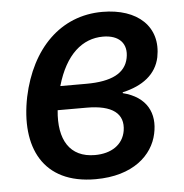

<svg xmlns="http://www.w3.org/2000/svg" viewBox="-45 -592 618 645"><g transform="rotate(-5 264.0 -269.0)"><path d="M252 10C379 10 446 -54 461 -125C476 -193 448 -250 368 -270V-273C436 -288 482 -323 494 -380C514 -482 442 -548 323 -548C182 -548 81 -446 47 -286C13 -119 74 10 252 10ZM318 -465C372 -465 401 -435 391 -386C381 -336 334 -312 249 -312H161C191 -417 249 -465 318 -465ZM257 -71C172 -71 135 -133 145 -232H243C330 -232 369 -201 360 -144C352 -97 312 -71 257 -71Z"/></g></svg>

Font: Noto Sans Medium
Style: Italic
Weight: 500
Italic angle: -12°
Designer: Monotype Design Team
Foundry: Monotype Imaging Inc.
Version: Version 2.013